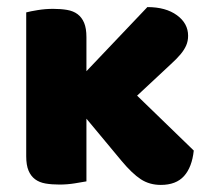

<svg xmlns="http://www.w3.org/2000/svg" viewBox="-20 -513 597 542"><path d="M527 -88Q522 -41 499.5 -16Q477 9 434 9Q402 9 377.5 -7Q353 -23 323 -59L224 -178V-1Q213 1 191.5 4.5Q170 8 148 8Q126 8 108.5 5Q91 2 79 -7Q67 -16 60.5 -31.5Q54 -47 54 -72V-478Q65 -481 86.5 -484.5Q108 -488 130 -488Q152 -488 169.5 -485Q187 -482 199 -473Q211 -464 217.5 -448.5Q224 -433 224 -408V-312L396 -493Q448 -493 479.5 -470Q511 -447 511 -412Q511 -397 505.5 -384.5Q500 -372 489.5 -359.5Q479 -347 462.5 -332Q446 -317 425 -297L367 -243Z"/></svg>

Font: Baloo Da
Style: Regular
Weight: 400
Designer: Noopur Datye and Ek Type
Foundry: Ek Type
Version: Version 1.443;PS 1.000;hotconv 16.6.51;makeotf.lib2.5.65220;